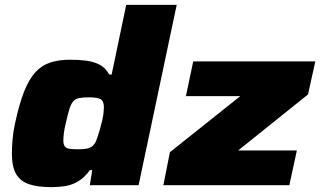

<svg xmlns="http://www.w3.org/2000/svg" viewBox="-20 -763 1319 791"><path d="M193 8Q136 8 100 -4Q64 -16 46.5 -46Q29 -76 29 -129Q29 -154 31.5 -186Q34 -218 42 -255Q59 -334 79 -385Q99 -436 125.5 -465Q152 -494 187.5 -505.5Q223 -517 268 -517Q301 -517 332 -513.5Q363 -510 388.5 -497.5Q414 -485 430 -456H440L500 -743H708L551 0H350L360 -62H350Q329 -32 303 -16.5Q277 -1 249.5 3.5Q222 8 193 8ZM303 -148Q326 -148 339 -151Q352 -154 360.5 -161Q369 -168 375 -180Q379 -190 383.5 -203.5Q388 -217 392.5 -233.5Q397 -250 401 -266.5Q405 -283 406.5 -297.5Q408 -312 408 -321Q408 -346 395 -354Q382 -362 346 -362Q321 -362 306 -359Q291 -356 282 -346Q273 -336 266 -314Q259 -292 251 -255Q245 -231 243 -214Q241 -197 241 -184Q241 -168 247 -160Q253 -152 266.5 -150Q280 -148 303 -148ZM653 0 680 -136 970 -367H746L776 -510H1279L1249 -374L961 -143H1203L1172 0Z"/></svg>

Font: Saira Expanded ExtraBold
Style: Italic
Weight: 800
Width: 7
Italic angle: -12°
Designer: Hector Gatti with collaboration of the Omnibus-Type team
Foundry: Omnibus-Type
Version: Version 1.101